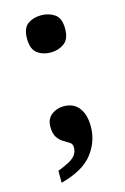

<svg xmlns="http://www.w3.org/2000/svg" viewBox="-110 -597 524 803"><g transform="rotate(-15 152.0 -195.5)"><path d="M54 102Q83 91 102.5 80.5Q122 70 132 56.5Q142 43 142 24Q142 9 131 2Q120 -5 105.5 -13.5Q91 -22 80 -38Q69 -54 69 -84Q69 -118 91.5 -135.5Q114 -153 145 -153Q187 -153 210 -123.5Q233 -94 233 -42Q233 22 192.5 75Q152 128 54 154ZM152 -384Q118 -384 94 -402Q70 -420 70 -465Q70 -511 94 -528Q118 -545 152 -545Q185 -545 210 -528Q235 -511 235 -465Q235 -420 210 -402Q185 -384 152 -384Z"/></g></svg>

Font: Noto Rashi Hebrew
Style: Bold
Weight: 700
Version: Version 1.006